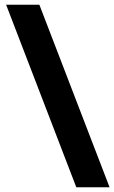

<svg xmlns="http://www.w3.org/2000/svg" viewBox="-20 -731 483 812"><path d="M302.7 61 5.9 -710.9H146.5L443.4 61Z"/></svg>

Font: Roboto Slab
Style: Bold
Weight: 700
Designer: Google
Version: Version 2.000; ttfautohint (v1.8.1.43-b0c9)